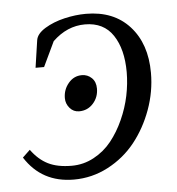

<svg xmlns="http://www.w3.org/2000/svg" viewBox="-41 -491 495 537"><g transform="rotate(-5 206.5 -222.5)"><path d="M8.8 -66.9 29.8 -86.9Q50.3 -58.6 76.7 -45.4Q103 -32.2 143.1 -32.2Q176.3 -32.2 205.3 -47.9Q234.4 -63.5 254.9 -89.1Q275.4 -114.7 290 -147.2Q304.7 -179.7 311.8 -213.6Q318.8 -247.6 318.8 -279.8Q318.8 -344.2 292.7 -383.5Q266.6 -422.9 213.9 -422.9Q163.6 -422.9 123 -383.8L89.8 -314H65.9L77.1 -390.1Q79.6 -408.2 103.5 -422.9Q127.4 -437.5 158.7 -444.8Q189.9 -452.1 219.2 -452.1Q296.9 -452.1 341.6 -402.8Q386.2 -353.5 386.2 -272Q386.2 -219.2 367.9 -168.9Q349.6 -118.7 318.4 -79.6Q287.1 -40.5 241.9 -16.8Q196.8 6.8 146 6.8Q55.7 6.8 8.8 -66.9ZM140.1 -222.2Q140.1 -246.1 155.3 -264.2Q170.4 -282.2 192.9 -282.2Q209 -282.2 220.5 -271.2Q231.9 -260.3 231.9 -241.2Q231.9 -216.8 216.3 -199.5Q200.7 -182.1 176.8 -182.1Q161.1 -182.1 150.6 -194.3Q140.1 -206.5 140.1 -222.2Z"/></g></svg>

Font: Dihjauti S
Style: Italic
Weight: 400
Italic angle: -9°
Designer: T. Christopher White
Version: Version 3.0.0